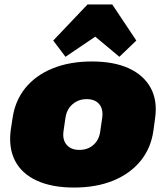

<svg xmlns="http://www.w3.org/2000/svg" viewBox="-20 -829 744 862"><path d="M312 13Q213 13 145.5 -18Q78 -49 48 -106.5Q18 -164 28 -244L36 -296Q47 -376 93.5 -433.5Q140 -491 216.5 -522Q293 -553 392 -553Q492 -553 559 -522Q626 -491 657 -433.5Q688 -376 676 -296L669 -244Q658 -164 611 -106.5Q564 -49 488 -18Q412 13 312 13ZM336 -156Q374 -156 399.5 -178.5Q425 -201 430 -239L439 -301Q444 -340 425 -362Q406 -384 369 -384Q344 -384 324 -373.5Q304 -363 291 -345Q278 -327 274 -301L265 -239Q260 -201 279.5 -178.5Q299 -156 336 -156ZM219 -647 373 -809H484L592 -647L516 -574L341 -720H490L274 -574Z"/></svg>

Font: Pathway Extreme SemiCondensed Black
Style: Italic
Weight: 900
Width: 4
Italic angle: -8°
Version: Version 1.001;gftools[0.9.26]